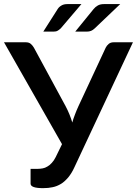

<svg xmlns="http://www.w3.org/2000/svg" viewBox="-22 -931 683 957"><path d="M543.9 -720.2H640.6L349.1 -97.7Q335.9 -68.4 317.9 -46.4Q298.8 -24.4 282.2 -14.6Q261.2 -2 240.7 2Q219.7 6.8 192.9 6.8Q130.4 6.8 130.4 -15.6V-89.4H167Q177.7 -89.4 190.9 -91.8Q202.6 -93.8 214.4 -101.1Q224.6 -106.4 235.8 -118.7Q247.6 -131.3 255.4 -147.5L287.1 -212.4L-2 -720.2H107.4Q122.1 -720.2 131.3 -712.4Q139.6 -705.6 147 -693.4L305.2 -401.4Q325.7 -362.8 338.4 -320.3Q342.3 -336.4 352.1 -361.3Q357.9 -377.4 369.1 -401.9L504.9 -693.4Q509.8 -703.6 519.5 -711.9Q529.3 -720.2 543.9 -720.2ZM314 -910.6H383.8L280.8 -789.6Q271 -780.8 265.1 -777.8Q257.8 -773.4 245.1 -773.4H193.8L265.6 -886.2Q272 -896.5 284.7 -903.8Q295.9 -910.6 314 -910.6ZM496.1 -910.6H577.1L450.2 -789.6Q440.9 -780.8 432.1 -777.3Q422.9 -773.4 410.6 -773.4H353L444.8 -886.2Q453.1 -896.5 465.8 -903.8Q478 -910.6 496.1 -910.6Z"/></svg>

Font: Lato-SemiBold
Style: Regular
Weight: 500
Designer: Lukasz Dziedzic with Adam Twardoch and Botio Nikoltchev
Foundry: tyPoland Lukasz Dziedzic
Version: ""